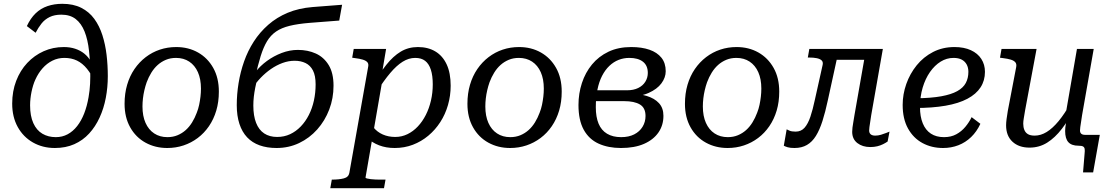

<svg xmlns="http://www.w3.org/2000/svg" viewBox="-20 -765 5833 1008"><path d="M302 -688Q266 -688 240.5 -675.5Q215 -663 198 -641.5Q181 -620 167 -593L121 -628Q140 -669 167 -695Q194 -721 229.5 -733Q265 -745 307 -745Q365 -745 406.5 -724Q448 -703 475 -666Q502 -629 517.5 -580.5Q533 -532 539.5 -477Q546 -422 546 -365Q546 -307 535.5 -251.5Q525 -196 503 -148Q481 -100 448 -64Q415 -28 370 -8Q325 12 268 12Q204 12 153 -17Q102 -46 73 -98.5Q44 -151 44 -221Q44 -286 65 -340.5Q86 -395 123 -434.5Q160 -474 209 -496Q258 -518 315 -518Q348 -518 375 -509Q402 -500 422.5 -483.5Q443 -467 456 -444Q469 -421 473 -392L481 -328Q461 -374 437 -403.5Q413 -433 384 -447Q355 -461 318 -461Q284 -461 255 -446.5Q226 -432 203.5 -406.5Q181 -381 166 -348Q159 -333 154 -316.5Q149 -300 145.5 -283Q142 -266 140 -248Q138 -230 138 -212Q138 -156 155 -118.5Q172 -81 202.5 -63Q233 -45 273 -45Q307 -45 335 -60Q363 -75 385 -103Q407 -131 422 -169.5Q437 -208 445 -255Q448 -272 450 -289.5Q452 -307 453 -325.5Q454 -344 454 -363Q454 -437 447.5 -497Q441 -557 424 -599.5Q407 -642 377.5 -665Q348 -688 302 -688Z M1013 -173Q1021 -193 1025.5 -214.5Q1030 -236 1032.5 -257.5Q1035 -279 1035 -300Q1035 -350 1019 -386Q1003 -422 973.5 -441.5Q944 -461 904 -461Q875 -461 851 -451Q827 -441 808 -424Q789 -407 774.5 -383.5Q760 -360 750 -333Q743 -313 738 -291.5Q733 -270 730.5 -248.5Q728 -227 728 -206Q728 -156 744 -120Q760 -84 789.5 -64.5Q819 -45 859 -45Q888 -45 912 -55Q936 -65 955 -82Q974 -99 988.5 -122.5Q1003 -146 1013 -173ZM634 -220Q634 -274 647.5 -320Q661 -366 686 -402.5Q711 -439 745 -465Q779 -491 819.5 -504.5Q860 -518 905 -518Q969 -518 1019.5 -489.5Q1070 -461 1099.5 -408.5Q1129 -356 1129 -284Q1129 -230 1115.5 -184.5Q1102 -139 1077 -102.5Q1052 -66 1018 -40.5Q984 -15 943.5 -1.5Q903 12 858 12Q795 12 744 -16Q693 -44 663.5 -96.5Q634 -149 634 -220Z M1527 -446Q1495 -446 1463.5 -434.5Q1432 -423 1403 -403Q1374 -383 1349 -357Q1324 -331 1306 -302L1321 -387Q1346 -419 1381.5 -445Q1417 -471 1459 -487Q1501 -503 1544 -503Q1596 -503 1638 -484Q1680 -465 1705.5 -423.5Q1731 -382 1731 -315Q1731 -249 1708.5 -190Q1686 -131 1645.5 -85.5Q1605 -40 1550.5 -14Q1496 12 1432 12Q1382 12 1343 -2Q1304 -16 1277.5 -44Q1251 -72 1237 -114.5Q1223 -157 1223 -213Q1223 -270 1232.5 -328.5Q1242 -387 1261.5 -442.5Q1281 -498 1312.5 -547Q1344 -596 1388.5 -635Q1433 -674 1490.5 -698Q1548 -722 1621 -728L1776 -740L1761 -657L1606 -645Q1544 -640 1501 -629.5Q1458 -619 1429.5 -599.5Q1401 -580 1382 -548.5Q1363 -517 1348.5 -470.5Q1334 -424 1320 -360H1332Q1325 -330 1320 -304.5Q1315 -279 1312.5 -256.5Q1310 -234 1310 -211Q1310 -157 1324.5 -120Q1339 -83 1367 -64.5Q1395 -46 1435 -46Q1472 -46 1503 -60.5Q1534 -75 1559 -101Q1584 -127 1601.5 -161.5Q1619 -196 1628 -237Q1637 -278 1637 -322Q1637 -368 1623 -395Q1609 -422 1584 -434Q1559 -446 1527 -446Z M1714 223 1722 178H1723Q1760 178 1785 171.5Q1810 165 1814 143L1913 -415Q1916 -430 1908.5 -438.5Q1901 -447 1884.5 -452Q1868 -457 1843 -460L1829 -462L1837 -508H2007L1982 -360L1993 -376L1899 167Q1899 170 1906.5 172Q1914 174 1926 175.5Q1938 177 1951.5 177.5Q1965 178 1975 178H2004L1996 223ZM1861 -101 1912 -157Q1920 -122 1940 -97Q1960 -72 1989.5 -59Q2019 -46 2055 -46Q2089 -46 2119 -60.5Q2149 -75 2173.5 -101Q2198 -127 2215.5 -161.5Q2233 -196 2242.5 -237Q2252 -278 2252 -322Q2252 -368 2242 -399Q2232 -430 2212 -445.5Q2192 -461 2160 -461Q2126 -461 2094 -441Q2062 -421 2029 -382Q1996 -343 1959 -285L1934 -314Q1972 -379 2008 -424.5Q2044 -470 2084 -494Q2124 -518 2174 -518Q2227 -518 2265.5 -495Q2304 -472 2325 -427Q2346 -382 2346 -315Q2346 -263 2332 -214Q2318 -165 2291.5 -124Q2265 -83 2228.5 -52.5Q2192 -22 2147.5 -5Q2103 12 2052 12Q2007 12 1970.5 -2Q1934 -16 1907 -41.5Q1880 -67 1861 -101Z M2813 -173Q2821 -193 2825.5 -214.5Q2830 -236 2832.5 -257.5Q2835 -279 2835 -300Q2835 -350 2819 -386Q2803 -422 2773.5 -441.5Q2744 -461 2704 -461Q2675 -461 2651 -451Q2627 -441 2608 -424Q2589 -407 2574.5 -383.5Q2560 -360 2550 -333Q2543 -313 2538 -291.5Q2533 -270 2530.5 -248.5Q2528 -227 2528 -206Q2528 -156 2544 -120Q2560 -84 2589.5 -64.5Q2619 -45 2659 -45Q2688 -45 2712 -55Q2736 -65 2755 -82Q2774 -99 2788.5 -122.5Q2803 -146 2813 -173ZM2434 -220Q2434 -274 2447.5 -320Q2461 -366 2486 -402.5Q2511 -439 2545 -465Q2579 -491 2619.5 -504.5Q2660 -518 2705 -518Q2769 -518 2819.5 -489.5Q2870 -461 2899.5 -408.5Q2929 -356 2929 -284Q2929 -230 2915.5 -184.5Q2902 -139 2877 -102.5Q2852 -66 2818 -40.5Q2784 -15 2743.5 -1.5Q2703 12 2658 12Q2595 12 2544 -16Q2493 -44 2463.5 -96.5Q2434 -149 2434 -220Z M3241 -45Q3281 -45 3309.5 -59.5Q3338 -74 3353.5 -99.5Q3369 -125 3369 -156Q3369 -199 3339.5 -216.5Q3310 -234 3257 -234H3087L3098 -291H3272Q3306 -291 3330.5 -303Q3355 -315 3368 -336Q3381 -357 3381 -382Q3381 -421 3355.5 -441Q3330 -461 3284 -461Q3254 -461 3227.5 -450.5Q3201 -440 3179 -419Q3157 -398 3141 -367Q3125 -336 3116.5 -294.5Q3108 -253 3108 -202Q3108 -151 3122.5 -116Q3137 -81 3167 -63Q3197 -45 3241 -45ZM3294 -518Q3349 -518 3389.5 -504Q3430 -490 3452.5 -462Q3475 -434 3475 -391Q3475 -358 3452.5 -327.5Q3430 -297 3385 -277Q3340 -257 3270 -257L3310 -283L3305 -249L3278 -274Q3333 -274 3374.5 -261.5Q3416 -249 3439.5 -223.5Q3463 -198 3463 -157Q3463 -107 3436.5 -69Q3410 -31 3360.5 -9.5Q3311 12 3240 12Q3173 12 3122.5 -11Q3072 -34 3044.5 -84Q3017 -134 3017 -214Q3017 -274 3035 -329Q3053 -384 3088 -426.5Q3123 -469 3174.5 -493.5Q3226 -518 3294 -518Z M3955 -173Q3963 -193 3967.5 -214.5Q3972 -236 3974.5 -257.5Q3977 -279 3977 -300Q3977 -350 3961 -386Q3945 -422 3915.5 -441.5Q3886 -461 3846 -461Q3817 -461 3793 -451Q3769 -441 3750 -424Q3731 -407 3716.5 -383.5Q3702 -360 3692 -333Q3685 -313 3680 -291.5Q3675 -270 3672.5 -248.5Q3670 -227 3670 -206Q3670 -156 3686 -120Q3702 -84 3731.5 -64.5Q3761 -45 3801 -45Q3830 -45 3854 -55Q3878 -65 3897 -82Q3916 -99 3930.5 -122.5Q3945 -146 3955 -173ZM3576 -220Q3576 -274 3589.5 -320Q3603 -366 3628 -402.5Q3653 -439 3687 -465Q3721 -491 3761.5 -504.5Q3802 -518 3847 -518Q3911 -518 3961.5 -489.5Q4012 -461 4041.5 -408.5Q4071 -356 4071 -284Q4071 -230 4057.5 -184.5Q4044 -139 4019 -102.5Q3994 -66 3960 -40.5Q3926 -15 3885.5 -1.5Q3845 12 3800 12Q3737 12 3686 -16Q3635 -44 3605.5 -96.5Q3576 -149 3576 -220Z M4258 -241Q4247 -189 4234.5 -152Q4222 -115 4204 -94.5Q4186 -74 4157 -74Q4136 -74 4125 -79Q4114 -84 4110 -86L4095 0Q4102 4 4115 8Q4128 12 4151 12Q4189 12 4216.5 -4Q4244 -20 4263.5 -51.5Q4283 -83 4298 -130Q4313 -177 4326 -238L4385 -508H4229L4221 -463H4227Q4251 -463 4268 -459.5Q4285 -456 4293.5 -448Q4302 -440 4299 -425ZM4336 -451H4544L4556 -508H4346ZM4543 -80Q4543 -87 4544.5 -98Q4546 -109 4548.5 -124.5Q4551 -140 4554 -161L4615 -508H4527L4466 -161Q4463 -141 4460 -124.5Q4457 -108 4455.5 -95.5Q4454 -83 4454 -73Q4454 -35 4481 -14Q4508 7 4549 7Q4569 7 4585.5 3Q4602 -1 4616 -8Q4630 -15 4640 -22L4650 -74Q4645 -72 4632.5 -67Q4620 -62 4605 -57.5Q4590 -53 4575 -53Q4559 -53 4551 -60Q4543 -67 4543 -80Z M4931 12Q4871 12 4823 -14Q4775 -40 4747 -90.5Q4719 -141 4719 -214Q4719 -270 4738 -324Q4757 -378 4792.5 -422Q4828 -466 4878.5 -492Q4929 -518 4991 -518Q5041 -518 5077 -501.5Q5113 -485 5132 -455.5Q5151 -426 5151 -388Q5151 -342 5128 -306.5Q5105 -271 5059 -246.5Q5013 -222 4944 -210Q4875 -198 4783 -198L4791 -249Q4869 -250 4921.5 -259.5Q4974 -269 5005.5 -286.5Q5037 -304 5050.5 -329.5Q5064 -355 5064 -388Q5064 -410 5055 -426.5Q5046 -443 5029 -452Q5012 -461 4986 -461Q4950 -461 4918.5 -441.5Q4887 -422 4862.5 -387Q4838 -352 4824 -305Q4810 -258 4810 -202Q4810 -153 4824.5 -117.5Q4839 -82 4867 -63.5Q4895 -45 4936 -45Q4973 -45 5000.5 -60Q5028 -75 5048 -99Q5068 -123 5081 -150L5127 -115Q5108 -74 5078.5 -45.5Q5049 -17 5011.5 -2.5Q4974 12 4931 12Z M5362 -187Q5358 -162 5355 -145Q5352 -128 5352 -116Q5352 -97 5358 -82.5Q5364 -68 5377 -60.5Q5390 -53 5412 -53Q5444 -53 5475 -72Q5506 -91 5537.5 -129Q5569 -167 5601 -224L5625 -199Q5591 -136 5555 -89Q5519 -42 5477.5 -16Q5436 10 5385 10Q5329 10 5295.5 -21Q5262 -52 5262 -107Q5262 -121 5264.5 -140Q5267 -159 5271 -183L5315 -413Q5318 -429 5310.5 -438Q5303 -447 5286.5 -452Q5270 -457 5245 -460L5230 -462L5238 -508H5422ZM5642 0Q5606 0 5589 -18.5Q5572 -37 5572 -77Q5572 -86 5573 -95.5Q5574 -105 5576 -116Q5578 -127 5581 -141L5571 -144L5634 -508H5722L5661 -161Q5658 -140 5655.5 -124.5Q5653 -109 5651.5 -98Q5650 -87 5650 -80Q5650 -69 5656.5 -63Q5663 -57 5677 -57H5754L5719 140H5666L5674 43Q5676 26 5674.5 17Q5673 8 5666 4Q5659 0 5642 0Z"/></svg>

Font: Roboto Serif 20pt
Style: Italic
Weight: 400
Italic angle: -10°
Designer: Greg Gazdowicz
Foundry: Commercial Type
Version: Version 1.008